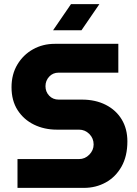

<svg xmlns="http://www.w3.org/2000/svg" viewBox="-20 -913 666 933"><path d="M65 0V-140H364Q393 -140 414 -161.5Q435 -183 435 -211Q435 -241 414 -262Q393 -283 364 -283H256Q195 -283 145 -307.5Q95 -332 65.5 -378Q36 -424 36 -489Q36 -552 64.5 -599.5Q93 -647 140.5 -673.5Q188 -700 246 -700H555V-560H265Q237 -560 219 -540.5Q201 -521 201 -494Q201 -467 219 -448Q237 -429 265 -429H378Q444 -429 494 -403.5Q544 -378 571.5 -332.5Q599 -287 599 -226Q599 -154 570.5 -103.5Q542 -53 494 -26.5Q446 0 388 0ZM238 -766 325 -893H463L376 -766Z"/></svg>

Font: MuseoModerno
Style: Bold
Weight: 700
Designer: Pablo Cosgaya, Héctor Gatti, Marcela Romero, and the Authors of The MuseoModerno Project.
Foundry: Omnibus-Type Team
Version: Version 1.001